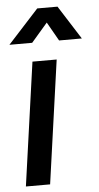

<svg xmlns="http://www.w3.org/2000/svg" viewBox="-55 -814 438 849"><g transform="rotate(-5 164.0 -390.0)"><path d="M25 0 102 -547.5H209.5L132.5 0ZM7 -630.5 143.5 -780H233.5L328.5 -630.5H227.5L180 -714L108 -630.5Z"/></g></svg>

Font: Mohave SemiBold
Style: Italic
Weight: 600
Italic angle: -8°
Designer: Gumpita Rahayu
Foundry: Tokotype
Version: Version 2.003